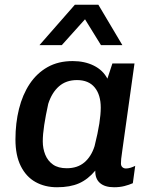

<svg xmlns="http://www.w3.org/2000/svg" viewBox="-20 -778 640 808"><path d="M220 10Q169 10 129.5 -12Q90 -34 67.5 -79Q45 -124 45 -191Q45 -260 60 -320Q75 -380 105 -425Q135 -470 180 -495.5Q225 -521 286 -521Q336 -521 374.5 -502Q413 -483 432 -447L453 -511H546L495 -147Q491 -121 490 -109.5Q489 -98 489 -90Q489 -80 495 -74.5Q501 -69 510 -69Q519 -69 529 -72Q539 -75 549 -80L539 -7Q523 0 503.5 5Q484 10 460 10Q421 10 400.5 -8Q380 -26 381 -60Q350 -23 312.5 -6.5Q275 10 220 10ZM261 -70Q306 -70 335 -94.5Q364 -119 378 -163Q392 -219 398 -258Q404 -297 404 -325Q404 -379 378.5 -410Q353 -441 304 -441Q258 -441 228 -414.5Q198 -388 183 -341Q172 -291 166 -251.5Q160 -212 160 -183Q160 -153 170.5 -127Q181 -101 203 -85.5Q225 -70 261 -70ZM146 -588 295 -758H394L495 -588H405L308 -745H381L240 -588Z"/></svg>

Font: Chivo Mono Medium
Style: Italic
Weight: 500
Italic angle: -8.05°
Monospace: yes
Designer: Hector Gatti
Foundry: Omnibus-Type
Version: Version 1.008